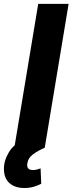

<svg xmlns="http://www.w3.org/2000/svg" viewBox="-53 -747 367 971"><path d="M294 -727.3 173.3 0H19.5L140.3 -727.3ZM70 203.8Q23.1 203.8 -4.6 179.5Q-32.3 155.2 -33 110.1Q-34.4 66.8 -8.3 23.4Q17.8 -19.9 68.2 -40.8L173.3 0Q137.8 15.6 113.6 33.7Q89.5 51.8 85.6 77.4Q78.8 112.9 113.6 112.9Q125.7 112.9 135.3 109.9Q144.9 106.9 152.3 104.4L155.5 182.5Q141.3 190 119.3 196.9Q97.3 203.8 70 203.8Z"/></svg>

Font: Inter UI
Style: Bold Italic
Weight: 700
Italic angle: 9.39999°
Designer: Rasmus Andersson
Foundry: rsms
Version: 3.2;8d6f07862